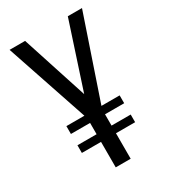

<svg xmlns="http://www.w3.org/2000/svg" viewBox="-175 -784 763 868"><g transform="rotate(-30 207.0 -350.0)"><path d="M346 -232H246V-173H346V-133H246V0H168V-133H68V-173H168V-232H68V-273H162L18 -700H99L210 -358L322 -700H396L251 -273H346Z"/></g></svg>

Font: TypoPRO Bebas Neue
Style: Regular
Weight: 400
Designer: Ryoichi Tsunekawa
Foundry: Ryoichi Tsunekawa
Version: Version 001.003